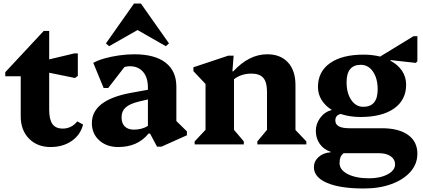

<svg xmlns="http://www.w3.org/2000/svg" viewBox="-20 -822 2408 1093"><path d="M268 15Q192 15 145 -33Q98 -81 98 -159V-388H10V-411L229 -646H260V-484L403 -518H423V-390L407 -378L260 -408V-198Q260 -142 278.5 -116Q297 -90 337 -90Q387 -90 420 -131L453 -113Q438 -54 388 -19.5Q338 15 268 15Z M653 15Q587 15 545 -23Q503 -61 503 -121Q503 -252 723 -293L822 -311V-323Q822 -381 794.5 -413Q767 -445 718 -445Q703 -445 688 -440L596 -321H570L511 -464Q535 -478 573.5 -489Q612 -500 657 -506.5Q702 -513 745 -513Q861 -513 922.5 -465.5Q984 -418 984 -328V-133L1044 -74V-52L899 13H874L834 -62H826Q764 15 653 15ZM672 -155Q672 -120 690.5 -102Q709 -84 742 -84Q787 -84 822 -105V-256L771 -244Q718 -231 695 -210Q672 -189 672 -155ZM601 -559 583 -575 743 -802H782L942 -575L924 -559L763 -651Z M1088 0V-17L1150 -83V-344L1081 -417V-439L1279 -505H1310L1303 -416H1308Q1398 -513 1501 -513Q1577 -513 1619.5 -466.5Q1662 -420 1662 -338V-82L1724 -17V0H1445V-17L1500 -83V-300Q1500 -354 1479 -378.5Q1458 -403 1411 -403Q1354 -403 1312 -371V-83L1368 -17V0Z M2032 -156Q1971 -156 1920 -173Q1889 -167 1889 -136Q1889 -92 1968 -92H2154Q2250 -92 2303 -54Q2356 -16 2356 53Q2356 111 2317 155.5Q2278 200 2209.5 225.5Q2141 251 2051 251Q1916 251 1841.5 219Q1767 187 1767 130Q1767 96 1793.5 72Q1820 48 1862 45V42Q1823 29 1800.5 -2.5Q1778 -34 1778 -77Q1778 -118 1803.5 -152Q1829 -186 1869 -196Q1832 -219 1811 -252.5Q1790 -286 1790 -327Q1790 -414 1858.5 -462.5Q1927 -511 2050 -511Q2100 -511 2144 -500L2334 -616H2356V-473L2347 -464L2203 -480V-476Q2245 -454 2268.5 -419Q2292 -384 2292 -340Q2292 -253 2223.5 -204.5Q2155 -156 2032 -156ZM2048 -214Q2130 -214 2130 -313Q2130 -375 2103.5 -414Q2077 -453 2034 -453Q1953 -453 1953 -354Q1953 -292 1979.5 -253Q2006 -214 2048 -214ZM1913 107Q1913 145 1959.5 169Q2006 193 2081 193Q2144 193 2186.5 170.5Q2229 148 2229 114Q2229 85 2204 67.5Q2179 50 2136 50H1937Q1913 65 1913 107Z"/></svg>

Font: Platypi
Style: Bold
Weight: 700
Designer: David Sargent
Foundry: Bolt Cutter Type
Version: Version 1.200; ttfautohint (v1.8.4.7-5d5b)